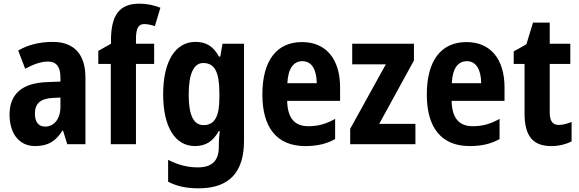

<svg xmlns="http://www.w3.org/2000/svg" viewBox="-20 -785 3150 1045"><path d="M267 -557C194 -557 130 -540 79 -510L117 -411C163 -436 205 -450 241 -450C286 -450 309 -423 309 -362V-341L234 -338C102 -333 32 -275 32 -161C32 -65 79 10 171 10C243 10 283 -17 320 -74H323L346 0H445V-363C445 -491 382 -557 267 -557ZM266 -252 309 -254V-205C309 -137 274 -96 226 -96C191 -96 170 -119 170 -167C170 -220 198 -248 266 -252Z M819 -437V-547H720V-572C720 -631 733 -654 765 -654C785 -654 804 -649 823 -643L853 -743C812 -758 780 -765 738 -765C630 -765 584 -703 584 -564V-547L515 -508V-437H583V0H720V-437Z M1044 -557C935 -557 868 -453 868 -271C868 -93 934 10 1041 10C1102 10 1141 -18 1171 -72H1176C1173 -48 1171 -17 1171 4V15C1171 93 1130 126 1057 126C1000 126 951 113 895 85V204C943 229 995 240 1061 240C1232 240 1308 148 1308 -18V-547H1191L1179 -477H1172C1141 -533 1102 -557 1044 -557ZM1086 -442C1149 -442 1174 -392 1174 -278V-252C1174 -151 1148 -104 1088 -104C1034 -104 1007 -157 1007 -269C1007 -383 1034 -442 1086 -442Z M1624 -556C1486 -556 1408 -456 1408 -270C1408 -92 1486 10 1641 10C1707 10 1757 -2 1804 -28V-138C1754 -110 1711 -98 1658 -98C1582 -98 1545 -144 1543 -236H1831V-309C1831 -463 1755 -556 1624 -556ZM1626 -452C1677 -452 1703 -406 1704 -332H1544C1548 -415 1579 -452 1626 -452Z M2241 0V-111H2044L2233 -456V-547H1897V-435H2080L1886 -84V0Z M2519 -556C2381 -556 2303 -456 2303 -270C2303 -92 2381 10 2536 10C2602 10 2652 -2 2699 -28V-138C2649 -110 2606 -98 2553 -98C2477 -98 2440 -144 2438 -236H2726V-309C2726 -463 2650 -556 2519 -556ZM2521 -452C2572 -452 2598 -406 2599 -332H2439C2443 -415 2474 -452 2521 -452Z M3021 -105C2988 -105 2972 -127 2972 -172V-437H3084V-547H2972V-662H2881L2845 -544L2776 -505V-437H2835V-166C2835 -41 2884 10 2980 10C3024 10 3060 0 3091 -15V-121C3067 -112 3044 -105 3021 -105Z"/></svg>

Font: Noto Sans Thai Looped Condensed
Style: Bold
Weight: 700
Width: 3
Designer: Sasikarn Vongin, Ben Mitchell
Foundry: The Fontpad Ltd
Version: Version 1.001